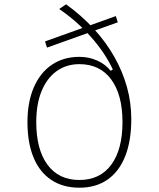

<svg xmlns="http://www.w3.org/2000/svg" viewBox="-20 -863 740 895"><path d="M350 12Q274 12 219.5 -24Q165 -60 136.5 -128.5Q108 -197 108 -294Q108 -387 137.5 -455.5Q167 -524 221.5 -561Q276 -598 350 -598Q394 -598 432.5 -581Q471 -564 496 -533L506 -539Q469 -618 403.5 -691.5Q338 -765 256 -821L288 -843Q361 -790 417.5 -728.5Q474 -667 513 -598Q552 -529 572 -456.5Q592 -384 592 -308Q592 -206 563.5 -134.5Q535 -63 481 -25.5Q427 12 350 12ZM149 -294Q149 -166 201.5 -95Q254 -24 350 -24Q446 -24 498.5 -95Q551 -166 551 -294Q551 -421 498.5 -492.5Q446 -564 350 -564Q289 -564 243.5 -531Q198 -498 173.5 -437.5Q149 -377 149 -294ZM190 -670 520 -788 529 -759 199 -641Z"/></svg>

Font: Martian Mono SemiExpanded Thin
Style: Regular
Weight: 250
Monospace: yes
Version: Version 0.930